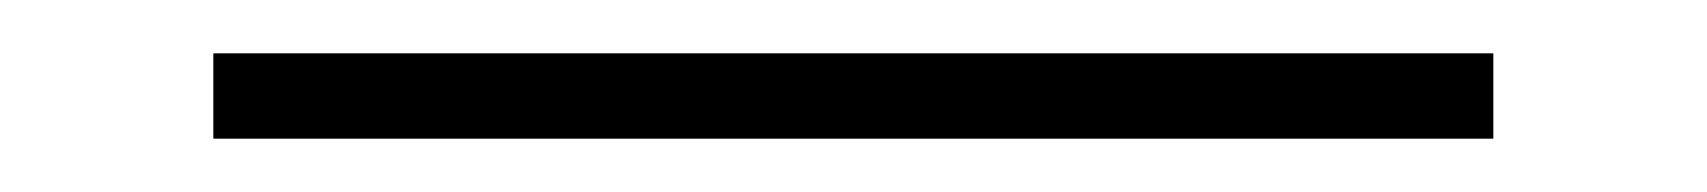

<svg xmlns="http://www.w3.org/2000/svg" viewBox="-20 96 640 72"><path d="M60 148V116H540V148Z"/></svg>

Font: IBM Plex Mono ExtraLight
Style: Regular
Weight: 200
Monospace: yes
Designer: Mike Abbink, Paul van der Laan, Pieter van Rosmalen
Foundry: Bold Monday
Version: Version 2.3